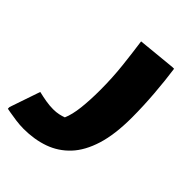

<svg xmlns="http://www.w3.org/2000/svg" viewBox="-256 -603 972 972"><g transform="rotate(45 230.0 -117.0)"><path d="M16 68Q45 75 72 79.5Q99 84 124 84Q146 84 164 80Q182 76 195 71Q211 34 217.5 -23.5Q224 -81 224 -152Q224 -241 215 -322Q206 -403 196 -474L400 -494H412Q422 -424 429 -336.5Q436 -249 436 -168Q436 -48 410.5 34Q385 116 338.5 165.5Q292 215 228.5 237.5Q165 260 88 260Q62 260 32 256Q2 252 -19 248Q-40 244 -40 244V232Z"/></g></svg>

Font: Kufam Black
Style: Italic
Weight: 900
Italic angle: -11°
Designer: Artur Schmal
Foundry: Original Type
Version: Version 1.301; ttfautohint (v1.8.3)